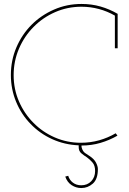

<svg xmlns="http://www.w3.org/2000/svg" viewBox="-20 -728 650 971"><path d="M475 127Q475 113 465.5 94.5Q456 76 433 61Q422 54 410.5 46Q399 38 394 21Q393 19 392.5 15.5Q392 12 392 8Q443 8 488.5 -5.5Q534 -19 574 -42L565 -54Q526 -31 481.5 -18.5Q437 -6 389 -6Q319 -6 257 -33Q195 -60 149 -107Q103 -153 76 -215Q49 -277 49 -348Q49 -419 76 -482Q103 -545 150 -592Q196 -639 258.5 -666.5Q321 -694 392 -694Q437 -694 480 -682.5Q523 -671 561 -649V-484H575V-658Q534 -682 488.5 -695Q443 -708 392 -708Q318 -708 253 -679.5Q188 -651 140 -603Q91 -554 63 -488.5Q35 -423 35 -349Q35 -277 61.5 -213Q88 -149 135 -101Q181 -53 243.5 -24.5Q306 4 378 7V16Q378 36 391 47Q404 58 420 68Q435 79 448 94Q461 109 461 137Q461 168 441.5 188.5Q422 209 391 209Q366 209 348.5 195.5Q331 182 325 161L310 165Q320 194 342.5 208.5Q365 223 391 223Q424 223 449.5 200.5Q475 178 475 127Z"/></svg>

Font: Josefin Slab Thin Thin
Style: Regular
Weight: 250
Version: Version 2.000